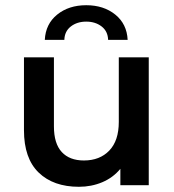

<svg xmlns="http://www.w3.org/2000/svg" viewBox="-20 -711 666 737"><path d="M551 -491V0H442V-63Q414 -29 372.5 -11.5Q331 6 283 6Q185 6 128.5 -48.5Q72 -103 72 -211V-491H187V-226Q187 -160 217 -127.5Q247 -95 302 -95Q363 -95 399.5 -133Q436 -171 436 -243V-491ZM470 -558H395Q394 -591 370 -609.5Q346 -628 311 -628Q276 -628 252 -609.5Q228 -591 227 -558H152Q155 -619 199.5 -655Q244 -691 311 -691Q378 -691 422.5 -655Q467 -619 470 -558Z"/></svg>

Font: Montserrat Ace
Style: Bold
Weight: 600
Designer: Julieta Ulanovsky
Foundry: Julieta Ulanovsky
Version: Version 1